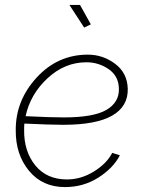

<svg xmlns="http://www.w3.org/2000/svg" viewBox="-20 -750 582 780"><path d="M349 -651 322 -638 262 -730H305ZM252 -21Q309 -21 361 -53Q413 -85 436 -129L467 -119Q440 -67 379.5 -28.5Q319 10 244 10Q152 10 97.5 -56.5Q43 -123 44 -221Q43 -341 128.5 -434.5Q214 -528 337 -528Q398 -528 447.5 -491Q497 -454 499 -390Q501 -318 436 -280.5Q371 -243 237 -243Q182 -243 79 -248Q78 -240 78 -222Q77 -135 123.5 -78Q170 -21 252 -21ZM331 -497Q243 -497 173 -432Q103 -367 84 -278Q186 -273 239 -273Q361 -273 413 -304Q465 -335 463 -390Q462 -441 421.5 -469Q381 -497 331 -497Z"/></svg>

Font: Raleway-v4020 ExtraLight
Style: Italic
Weight: 275
Italic angle: -12°
Designer: Matt McInerney, Pablo Impallari, Rodrigo Fuenzalida
Foundry: Matt McInerney, Pablo Impallari, Rodrigo Fuenzalida
Version: Version 4.020;PS 004.020;hotconv 1.0.88;makeotf.lib2.5.64775